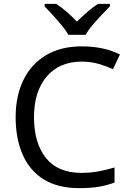

<svg xmlns="http://www.w3.org/2000/svg" viewBox="-20 -964 672 994"><path d="M403 -645Q288 -645 222 -568Q156 -491 156 -357Q156 -224 217.5 -146.5Q279 -69 402 -69Q449 -69 491 -77Q533 -85 573 -97V-19Q533 -4 490.5 3Q448 10 389 10Q280 10 207 -35Q134 -80 97.5 -163Q61 -246 61 -358Q61 -466 100.5 -548.5Q140 -631 217 -677.5Q294 -724 404 -724Q517 -724 601 -682L565 -606Q532 -621 491.5 -633Q451 -645 403 -645ZM334 -784Q321 -807 299 -833.5Q277 -860 253 -886Q229 -912 211 -931V-944H271Q297 -927 325 -903Q353 -879 378 -852Q405 -879 433 -903Q461 -927 487 -944H549V-931Q530 -912 505.5 -886Q481 -860 458.5 -833.5Q436 -807 424 -784Z"/></svg>

Font: Noto IKEA Simplified Chinese
Style: Regular
Weight: 400
Designer: Monotype Design Team
Foundry: Monotype Imaging Inc.
Version: Version 1.100